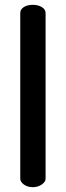

<svg xmlns="http://www.w3.org/2000/svg" viewBox="-20 -776 273 796"><path d="M116 -756Q138 -756 153.5 -746.5Q169 -737 169 -722V-35Q169 -22 153 -11Q137 0 116 0Q94 0 79 -11Q64 -22 64 -35V-722Q64 -737 78.5 -746.5Q93 -756 116 -756Z"/></svg>

Font: AkaAcidDosis
Style: SemiBold
Weight: 600
Designer: Edgar Tolentino, Pablo Impallari, Igino Marini, Cyberella
Foundry: Edgar Tolentino, Pablo Impallari, Igino Marini, Cyberella
Version: Version 1.007